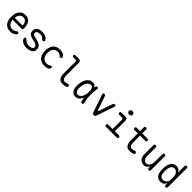

<svg xmlns="http://www.w3.org/2000/svg" viewBox="580 -2792 4839 4839"><g transform="rotate(45 3000.0 -372.0)"><path d="M460 -127Q477 -127 488.5 -114.5Q500 -102 500 -86Q500 -78 496 -71Q492 -64 482 -54Q465 -37 447 -25.5Q429 -14 408.5 -5.5Q388 3 365 6.5Q342 10 314 10Q256 10 211.5 -10Q167 -30 137 -66.5Q107 -103 91.5 -154.5Q76 -206 76 -270Q76 -327 88 -379.5Q100 -432 127 -472Q154 -512 197 -536Q240 -560 304 -560Q363 -560 403 -539Q443 -518 467 -481Q491 -444 501.5 -394.5Q512 -345 512 -287Q512 -271 500.5 -258Q489 -245 470 -245H157Q160 -202 173 -168.5Q186 -135 206 -113.5Q226 -92 253.5 -80.5Q281 -69 315 -69Q360 -69 388 -83Q416 -97 435 -115Q442 -121 447 -124Q452 -127 460 -127ZM157 -317H419Q424 -317 428 -322Q432 -327 432 -347Q432 -370 424 -394Q416 -418 400 -437Q384 -456 360 -468.5Q336 -481 304 -481Q269 -481 243 -468Q217 -455 199 -432.5Q181 -410 170.5 -380.5Q160 -351 157 -317Z M901 10Q872 10 845 6.5Q818 3 793.5 -6Q769 -15 747 -29.5Q725 -44 706 -67Q696 -78 690 -92.5Q684 -107 684 -121Q684 -140 694.5 -147.5Q705 -155 719 -155Q729 -155 737.5 -151Q746 -147 756 -137Q786 -106 818 -87.5Q850 -69 900 -69Q920 -69 944 -71.5Q968 -74 988.5 -82.5Q1009 -91 1023.5 -106.5Q1038 -122 1038 -147Q1038 -172 1023.5 -189Q1009 -206 988 -217.5Q967 -229 943 -235.5Q919 -242 900 -246Q866 -253 831.5 -262.5Q797 -272 768.5 -289Q740 -306 722 -334.5Q704 -363 704 -408Q704 -449 720 -478Q736 -507 762.5 -525Q789 -543 825 -551.5Q861 -560 900 -560Q966 -560 1017.5 -538Q1069 -516 1095 -474Q1101 -464 1103.5 -455.5Q1106 -447 1106 -441Q1106 -426 1097 -416Q1088 -406 1071 -406Q1062 -406 1051.5 -409Q1041 -412 1032 -422Q1007 -451 976.5 -466Q946 -481 900 -481Q876 -481 855 -477Q834 -473 818 -464Q802 -455 792.5 -441.5Q783 -428 783 -409Q783 -386 794.5 -371.5Q806 -357 823.5 -348Q841 -339 861.5 -334Q882 -329 900 -326Q937 -318 975.5 -307Q1014 -296 1046 -276.5Q1078 -257 1097.5 -226Q1117 -195 1117 -147Q1117 -104 1099 -73.5Q1081 -43 1051.5 -25Q1022 -7 982.5 1.5Q943 10 901 10Z M1285 -275Q1285 -352 1304.5 -405.5Q1324 -459 1357 -493.5Q1390 -528 1435 -544Q1480 -560 1531 -560Q1567 -560 1595.5 -554Q1624 -548 1645 -537.5Q1666 -527 1681 -514Q1696 -501 1704 -487Q1718 -464 1714 -448Q1710 -432 1695 -424Q1679 -415 1664.5 -418Q1650 -421 1642 -436Q1630 -453 1603 -467Q1576 -481 1535 -481Q1499 -481 1468 -468Q1437 -455 1414 -429.5Q1391 -404 1378 -366.5Q1365 -329 1365 -277Q1365 -227 1378 -188Q1391 -149 1413.5 -122.5Q1436 -96 1468 -82.5Q1500 -69 1537 -69Q1565 -69 1592.5 -76Q1620 -83 1636 -98Q1647 -109 1663 -111Q1679 -113 1694 -101Q1699 -95 1702 -88Q1705 -81 1705 -73Q1705 -65 1700.5 -56Q1696 -47 1687 -37Q1675 -22 1657.5 -13Q1640 -4 1620.5 1Q1601 6 1578.5 8Q1556 10 1532 10Q1478 10 1432.5 -7Q1387 -24 1354.5 -58.5Q1322 -93 1303.5 -147.5Q1285 -202 1285 -275Z M2101 -218Q2101 -142 2123.5 -105.5Q2146 -69 2189 -69Q2212 -69 2232.5 -72.5Q2253 -76 2277 -87Q2295 -97 2308.5 -92Q2322 -87 2331 -71Q2342 -53 2338 -38Q2334 -23 2317 -15Q2286 1 2252.5 5.5Q2219 10 2177 10Q2142 10 2113.5 -2Q2085 -14 2064.5 -40Q2044 -66 2033 -105.5Q2022 -145 2022 -200L2023 -620Q2023 -639 2013.5 -648Q2004 -657 1985 -657H1905Q1887 -657 1878 -666.5Q1869 -676 1869 -694Q1869 -712 1878.5 -721Q1888 -730 1905 -730H2027Q2065 -730 2083.5 -711.5Q2102 -693 2102 -655Z M2644 10Q2606 10 2575 -3Q2544 -16 2522 -44Q2500 -72 2487.5 -115Q2475 -158 2475 -219Q2475 -288 2489 -350.5Q2503 -413 2531.5 -459.5Q2560 -506 2603.5 -533Q2647 -560 2705 -560Q2753 -560 2780 -536Q2802 -515 2815 -484Q2817 -502 2820 -521Q2824 -543 2835 -551.5Q2846 -560 2865 -560Q2886 -560 2894.5 -550.5Q2903 -541 2899 -521Q2890 -459 2884.5 -400Q2879 -341 2880 -282Q2881 -223 2889.5 -160.5Q2898 -98 2914 -29Q2918 -9 2911 0.5Q2904 10 2883.5 10Q2863 10 2851 0.5Q2839 -9 2834 -29Q2821 -84 2813 -136Q2806 -114 2796 -94Q2774 -49 2737 -19.5Q2700 10 2644 10ZM2650 -69Q2683 -69 2710.5 -88Q2738 -107 2758 -139Q2778 -171 2789 -214.5Q2800 -258 2801 -306Q2801 -333 2800 -363.5Q2799 -394 2790.5 -420Q2782 -446 2764 -463.5Q2746 -481 2711 -481Q2676 -481 2647.5 -459.5Q2619 -438 2598 -402Q2577 -366 2566 -317Q2555 -268 2555 -212Q2555 -145 2578.5 -107Q2602 -69 2650 -69Z M3244 -33 3078 -514Q3075 -523 3076.5 -531Q3078 -539 3083 -545.5Q3088 -552 3096.5 -556Q3105 -560 3115 -560Q3130 -560 3141 -552Q3152 -544 3158 -529L3286 -155Q3291 -141 3300 -141Q3309 -141 3314 -155L3442 -529Q3448 -544 3459 -552Q3470 -560 3485 -560Q3495 -560 3503.5 -556Q3512 -552 3517 -545.5Q3522 -539 3523.5 -531Q3525 -523 3522 -514L3356 -33Q3349 -12 3336 -1Q3323 10 3300 10Q3278 10 3264.5 -1Q3251 -12 3244 -33Z M4111 -79Q4129 -79 4139.5 -68Q4150 -57 4150 -39.5Q4150 -22 4139.5 -11Q4129 0 4112 0H3726Q3708 0 3698 -11Q3688 -22 3688 -39.5Q3688 -57 3698 -68Q3708 -79 3726 -79H3884V-413Q3884 -432 3875 -441.5Q3866 -451 3847 -451H3748Q3730 -451 3719.5 -462Q3709 -473 3709 -490.5Q3709 -508 3719.5 -519Q3730 -530 3748 -530H3889Q3927 -530 3945.5 -511.5Q3964 -493 3964 -455V-79ZM3920 -631Q3889 -631 3870.5 -647Q3852 -663 3852 -691Q3852 -720 3870.5 -737Q3889 -754 3920 -754Q3951 -754 3969.5 -737Q3988 -720 3988 -691Q3988 -664 3969.5 -647.5Q3951 -631 3920 -631Z M4680 -530Q4697 -530 4706.5 -519Q4716 -508 4716 -490.5Q4716 -473 4706.5 -462Q4697 -451 4680 -451H4490V-218Q4490 -142 4512 -105.5Q4534 -69 4577 -69Q4601 -69 4621.5 -72.5Q4642 -76 4665 -87Q4683 -97 4696.5 -92Q4710 -87 4720 -71Q4730 -53 4726 -38Q4722 -23 4705 -15Q4675 1 4641.5 5.5Q4608 10 4565 10Q4531 10 4502.5 -2Q4474 -14 4453.5 -40Q4433 -66 4421.5 -105.5Q4410 -145 4410 -200V-451H4287Q4270 -451 4260.5 -462Q4251 -473 4251 -490.5Q4251 -508 4260.5 -519Q4270 -530 4287 -530H4410V-665Q4410 -686 4420 -695.5Q4430 -705 4450 -705Q4470 -705 4480 -695.5Q4490 -686 4490 -665V-530Z M5220 -224V-520Q5220 -541 5230 -550.5Q5240 -560 5260 -560Q5280 -560 5290 -550.5Q5300 -541 5300 -520V-30Q5300 -9 5290 0.5Q5280 10 5260 10Q5240 10 5230 0.5Q5220 -9 5220 -30V-96Q5205 -46 5170 -18Q5135 10 5080 10Q5040 10 5007 -4Q4974 -18 4950 -43Q4926 -68 4913 -103Q4900 -138 4900 -181V-520Q4900 -541 4910 -550.5Q4920 -560 4940 -560Q4960 -560 4970 -550.5Q4980 -541 4980 -520V-203Q4980 -176 4987 -151Q4994 -126 5008.5 -107Q5023 -88 5044 -76.5Q5065 -65 5093 -65Q5120 -65 5143.5 -80.5Q5167 -96 5184 -119.5Q5201 -143 5210.5 -171Q5220 -199 5220 -224Z M5865 10Q5845 10 5835 0Q5825 -10 5825 -30V-97Q5817 -74 5804.5 -55Q5792 -36 5774 -21.5Q5756 -7 5732 1.5Q5708 10 5677 10Q5617 10 5579.5 -13.5Q5542 -37 5520.5 -75.5Q5499 -114 5491.5 -161.5Q5484 -209 5484 -256Q5484 -310 5492.5 -364.5Q5501 -419 5523 -462.5Q5545 -506 5584 -533Q5623 -560 5685 -560Q5740 -560 5777.5 -531Q5815 -502 5825 -454V-700Q5825 -721 5835 -730.5Q5845 -740 5865 -740Q5885 -740 5895 -730.5Q5905 -721 5905 -700V-30Q5905 -10 5895 0Q5885 10 5865 10ZM5684 -69Q5712 -69 5738 -80.5Q5764 -92 5783 -111Q5802 -130 5813.5 -154Q5825 -178 5825 -203V-326Q5825 -351 5815.5 -378Q5806 -405 5789 -428Q5772 -451 5748.5 -466Q5725 -481 5698 -481Q5654 -481 5627.5 -462Q5601 -443 5586.5 -411.5Q5572 -380 5567.5 -340.5Q5563 -301 5563 -260Q5563 -221 5568.5 -186Q5574 -151 5588 -124.5Q5602 -98 5625 -83.5Q5648 -69 5684 -69Z"/></g></svg>

Font: Maple Mono NL Light
Style: Regular
Weight: 300
Monospace: yes
Designer: subframe7536
Version: Version 7.000